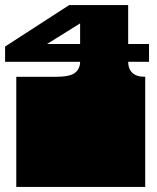

<svg xmlns="http://www.w3.org/2000/svg" viewBox="-20 -735 618 755"><path d="M44 0V-135Q44 -152 44 -156.5Q44 -161 44 -163Q44 -165 44 -171V-172Q44 -179 44 -180.5Q44 -182 44 -187.5Q44 -193 44 -209V-260Q44 -277 44 -281.5Q44 -286 44 -288Q44 -290 44 -296V-297Q44 -304 44 -305.5Q44 -307 44 -312.5Q44 -318 44 -334V-433H198Q256 -433 275.5 -449Q295 -465 295 -492H0V-552L252 -715H484V-562H566V-492H484Q484 -465 500 -449Q516 -433 551 -433V-334Q551 -318 551 -312.5Q551 -307 551 -305.5Q551 -304 551 -297V-296Q551 -290 551 -288Q551 -286 551 -281.5Q551 -277 551 -260V-209Q551 -193 551 -187.5Q551 -182 551 -180.5Q551 -179 551 -172V-171Q551 -165 551 -163Q551 -161 551 -156.5Q551 -152 551 -135V0ZM165 -562H295V-643Z"/></svg>

Font: Danfo
Style: Regular
Weight: 400
Designer: Seyi Olusanya, David Udoh, Eyiyemi Adegbite, Mirko Velimirović
Version: Version 1.000